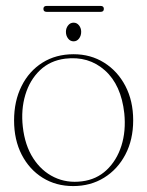

<svg xmlns="http://www.w3.org/2000/svg" viewBox="-20 -618 497 648"><path d="M228.5 -435Q286 -435 331.5 -406.5Q377 -378 403.2 -327.8Q429.5 -277.5 429.5 -212Q429.5 -146.5 403.2 -96.5Q377 -46.5 331.2 -18.2Q285.5 10 227 10Q169 10 124 -18Q79 -46 53.2 -96Q27.5 -146 27.5 -211.5Q27.5 -277 52.8 -327.5Q78 -378 123.2 -406.5Q168.5 -435 228.5 -435ZM256.5 -6Q305.5 -12 339.8 -44.2Q374 -76.5 389.8 -126.2Q405.5 -176 399.5 -235.5Q389 -331.5 334 -380.5Q279 -429.5 200 -420Q149 -413.5 114.8 -380.8Q80.5 -348 65.5 -298Q50.5 -248 57 -190Q64 -127.5 92 -84Q120 -40.5 162.8 -20Q205.5 0.5 256.5 -6ZM228.5 -478.5Q217 -478.5 209.8 -488Q202.5 -497.5 202.5 -510.5Q202.5 -523 209.8 -532.2Q217 -541.5 228.5 -541.5Q239.5 -541.5 246.8 -532.2Q254 -523 254 -510.5Q254 -497.5 246.8 -488Q239.5 -478.5 228.5 -478.5ZM126.5 -588Q126.5 -598 137.5 -598H319.5Q330.5 -598 330.5 -588Q330.5 -578 319.5 -578H137.5Q126.5 -578 126.5 -588Z"/></svg>

Font: Fraunces 144pt Soft Thin
Style: Regular
Weight: 100
Version: Version 1.000;[0bf87f6ff]